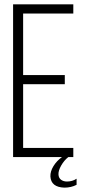

<svg xmlns="http://www.w3.org/2000/svg" viewBox="-20 -720 391 880"><path d="M86 -376H277V-334H86V-42H316V0H293Q274 15 260.5 38.5Q247 62 248 80Q249 96 260 104Q271 112 287 112Q312 112 331 99V127Q306 140 275 140Q214 138 211 89Q210 66 225 41.5Q240 17 264 0H40V-700H316V-658H86Z"/></svg>

Font: Bebas Neue Book
Style: Regular
Weight: 400
Designer: Ryoichi Tsunekawa
Foundry: Ryoichi Tsunekawa
Version: Version 001.003